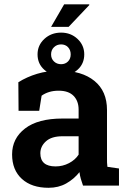

<svg xmlns="http://www.w3.org/2000/svg" viewBox="-20 -869 601 899"><path d="M207.5 10.3Q127.9 10.3 82.3 -31.5Q36.6 -73.2 36.6 -146Q36.6 -220.7 97.2 -267.3Q157.7 -314 272.9 -314H348.1V-355.5Q348.1 -396 324.5 -420.2Q300.8 -444.3 254.9 -444.3Q230 -444.3 210.2 -438.2Q190.4 -432.1 174.8 -420.9L163.6 -350.1H66.9L65.9 -483.9Q105.5 -508.8 153.8 -523.4Q202.1 -538.1 261.2 -538.1Q363.3 -538.1 422.1 -490.2Q481 -442.4 481 -354V-128.9Q481 -118.2 481.2 -107.9Q481.4 -97.7 482.9 -87.9L537.1 -80.1V0H368.7Q363.3 -15.1 358.6 -31Q354 -46.9 352.1 -63Q326.2 -30.3 290 -10Q253.9 10.3 207.5 10.3ZM240.2 -89.8Q273.9 -89.8 303.2 -105.2Q332.5 -120.6 348.1 -145V-231H272.5Q221.2 -231 195.1 -207.3Q168.9 -183.6 168.9 -151.4Q168.9 -89.8 240.2 -89.8ZM219.2 -743.2 280.3 -848.6H397.5L398.4 -845.7L301.3 -743.2ZM266.1 -514.2Q219.2 -514.2 187.5 -542.2Q155.8 -570.3 155.8 -614.3Q155.8 -657.2 187.7 -686.8Q219.7 -716.3 266.1 -716.3Q311.5 -716.3 343 -686.8Q374.5 -657.2 374.5 -614.3Q374.5 -570.3 343 -542.2Q311.5 -514.2 266.1 -514.2ZM266.1 -568.4Q285.6 -568.4 298.3 -581.1Q311 -593.8 311 -614.3Q311 -634.8 298.6 -647.9Q286.1 -661.1 266.1 -661.1Q246.1 -661.1 232.7 -647.9Q219.2 -634.8 219.2 -614.3Q219.2 -594.2 232.7 -581.3Q246.1 -568.4 266.1 -568.4Z"/></svg>

Font: Roboto Slab SemiBold
Style: Regular
Weight: 600
Designer: Google
Version: Version 2.001; ttfautohint (v1.8.3)